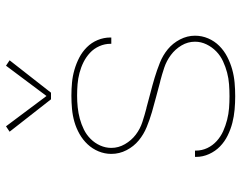

<svg xmlns="http://www.w3.org/2000/svg" viewBox="-102 -694 804 640"><g transform="rotate(-90 300.0 -374.0)"><path d="M299 8Q277 8 254.5 6Q232 4 210.5 -1.5Q189 -7 168.5 -17Q148 -27 132 -42.5Q116 -58 106.5 -79Q97 -100 97 -122Q97 -123 97 -124Q97 -125 97 -126H118Q118 -125 118 -124.5Q118 -124 118 -123Q118 -103 126.5 -85Q135 -67 150 -53.5Q165 -40 183 -32Q201 -24 220.5 -19Q240 -14 259.5 -12.5Q279 -11 299 -11Q319 -11 339 -12.5Q359 -14 378 -19Q397 -24 415.5 -32.5Q434 -41 448.5 -55Q463 -69 472 -87.5Q481 -106 481 -126Q481 -150 468.5 -171Q456 -192 436.5 -206.5Q417 -221 394.5 -228.5Q372 -236 349 -242H348Q323 -249 297.5 -255.5Q272 -262 246.5 -269.5Q221 -277 196.5 -287Q172 -297 152 -313.5Q132 -330 119.5 -354Q107 -378 107 -405Q107 -427 115.5 -447.5Q124 -468 139 -484Q154 -500 173.5 -511Q193 -522 214 -528Q235 -534 257 -536Q279 -538 301 -538Q323 -538 344.5 -536Q366 -534 387 -528Q408 -522 427.5 -512Q447 -502 462.5 -486.5Q478 -471 486.5 -450.5Q495 -430 495 -408Q495 -407 495 -406.5Q495 -406 495 -405H474Q474 -405 474 -406Q474 -407 474 -408Q474 -427 466 -445Q458 -463 444 -476Q430 -489 413 -497.5Q396 -506 377 -511Q358 -516 339 -517.5Q320 -519 301 -519Q282 -519 262.5 -517Q243 -515 224.5 -510Q206 -505 188.5 -496.5Q171 -488 157 -474Q143 -460 135 -442Q127 -424 127 -405Q127 -381 139.5 -359.5Q152 -338 171 -323.5Q190 -309 213 -301.5Q236 -294 259 -288H260Q285 -281 310.5 -274.5Q336 -268 361 -260.5Q386 -253 411 -243Q436 -233 456 -216.5Q476 -200 488.5 -176Q501 -152 501 -126Q501 -103 492 -82Q483 -61 467 -45Q451 -29 430.5 -18.5Q410 -8 388.5 -2Q367 4 344.5 6Q322 8 299 8ZM289 -606 181 -744 199 -756 300 -621 401 -756 419 -744 311 -606Z"/></g></svg>

Font: Iosevka Curly Thin Extended
Style: Regular
Weight: 100
Width: 7
Monospace: yes
Designer: Belleve Invis
Foundry: Belleve Invis
Version: Version 11.1.0; ttfautohint (v1.8.3)